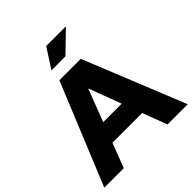

<svg xmlns="http://www.w3.org/2000/svg" viewBox="-248 -1083 1248 1248"><g transform="rotate(-45 376.5 -459.0)"><path d="M-7 0 280 -700H477L760 0H574L510 -169H237L172 0ZM289 -306H459L375 -530ZM289 -782 377 -918H558L418 -782Z"/></g></svg>

Font: Red Hat Display Black
Style: Regular
Weight: 900
Designer: Pentagram, MCKL
Foundry: Pentagram, MCKL
Version: Version 1.023; ttfautohint (v1.8.3)